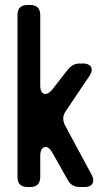

<svg xmlns="http://www.w3.org/2000/svg" viewBox="-20 -739 403 768"><path d="M162 -151Q153 -151 147 -142Q141 -133 141 -116V-31Q141 9 101 9H90Q50 9 50 -31V-679Q50 -719 90 -719H101Q141 -719 141 -679V-397Q141 -381 146.5 -372Q152 -363 161 -363Q175 -363 190 -382L250 -459Q270 -485 298 -485H313Q329 -485 338 -478Q347 -471 347 -460Q347 -450 339 -437L242 -293Q233 -280 233 -265Q233 -251 240 -238L347 -39Q353 -27 353 -17Q353 -5 344 2Q335 9 320 9H299Q266 9 251 -19L189 -129Q177 -151 162 -151Z"/></svg>

Font: ZCOOL QingKe HuangYou
Style: Regular
Weight: 400
Version: Version 1.000